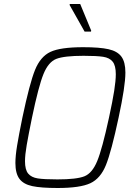

<svg xmlns="http://www.w3.org/2000/svg" viewBox="-20 -932 670 960"><path d="M57 -117Q57 -152 65.5 -204Q74 -256 92 -344Q128 -515 155 -582Q182 -649 232 -672.5Q282 -696 396 -696Q478 -696 522.5 -686Q567 -676 587 -649Q607 -622 607 -569Q607 -502 573 -344Q537 -175 510 -107.5Q483 -40 432 -16Q381 8 268 8Q185 8 141 -1.5Q97 -11 77 -38Q57 -65 57 -117ZM525 -344Q543 -427 551 -478Q559 -529 559 -561Q559 -604 543.5 -623.5Q528 -643 496 -648Q464 -653 398 -653Q301 -653 261.5 -637.5Q222 -622 197.5 -562Q173 -502 140 -344Q122 -256 113.5 -206.5Q105 -157 105 -126Q105 -83 121 -64Q137 -45 168.5 -40Q200 -35 267 -35Q363 -35 402 -50.5Q441 -66 466 -126.5Q491 -187 525 -344ZM403 -774 328 -907 329 -912H381L436 -779L435 -774Z"/></svg>

Font: Saira Semi Condensed ExtraLight
Style: Italic
Weight: 200
Width: 4
Italic angle: -12°
Designer: Hector Gatti with collaboration of the Omnibus-Type team
Foundry: Omnibus-Type
Version: Version 1.001; ttfautohint (v1.8)